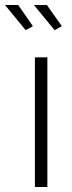

<svg xmlns="http://www.w3.org/2000/svg" viewBox="-62 -750 289 770"><path d="M-42 -730H11L70 -645L41 -629ZM74 -730H126L186 -645L157 -629ZM78 0V-520H128V0Z"/></svg>

Font: Raleway-v4020 Light
Style: Regular
Weight: 300
Designer: Matt McInerney, Pablo Impallari, Rodrigo Fuenzalida
Foundry: Matt McInerney, Pablo Impallari, Rodrigo Fuenzalida
Version: Version 4.020;PS 004.020;hotconv 1.0.88;makeotf.lib2.5.64775